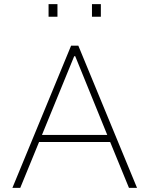

<svg xmlns="http://www.w3.org/2000/svg" viewBox="-20 -909 723 929"><path d="M40 0 324 -688H359L643 0H604L513 -222H169L78 0ZM183 -256H499L344 -637H339ZM215 -828V-889H258V-828ZM425 -828V-889H468V-828Z"/></svg>

Font: Saira Thin
Style: Regular
Weight: 100
Designer: Hector Gatti with collaboration of the Omnibus-Type team
Foundry: Omnibus-Type
Version: Version 1.101